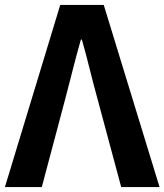

<svg xmlns="http://www.w3.org/2000/svg" viewBox="-25 -761 669 781"><path d="M-5 0H145L241 -361C263 -443 280 -517 304 -600H308C332 -517 348 -443 371 -361L468 0H624L397 -741H220Z"/></svg>

Font: Noto Sans Mono CJK TC
Style: Bold
Weight: 700
Designer: Ryoko NISHIZUKA 西塚涼子 (kana, bopomofo & ideographs); Paul D. Hunt (Latin, Greek & Cyrillic); Sandoll Communications 산돌커뮤니
Foundry: Adobe
Version: Version 2.004;hotconv 1.0.118;makeotfexe 2.5.65603